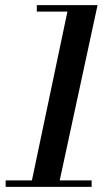

<svg xmlns="http://www.w3.org/2000/svg" viewBox="-20 -726 400 746"><path d="M123 -681V-706H359L212 -25H336V0H2V-25H104L242 -681Z"/></svg>

Font: Libre Bodoni
Style: Italic
Weight: 400
Italic angle: -13°
Designer: Pablo Impallari, Rodrigo Fuenzalida
Foundry: Pablo Impallari, Rodrigo Fuenzalida
Version: Version 1.001